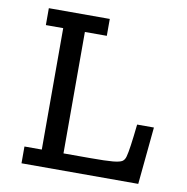

<svg xmlns="http://www.w3.org/2000/svg" viewBox="-78 -771 826 847"><g transform="rotate(10 334.5 -347.5)"><path d="M73.2 0V-75.2H150.9V-619.1H73.2V-694.8H346.2V-619.1H248V-75.2H368.2Q438 -75.2 469 -78.1Q500 -81.1 510.5 -88.1Q521 -95.2 524.9 -110.8Q533.7 -141.6 545.9 -256.8H621.1L596.2 0Z"/></g></svg>

Font: CMU Concrete
Style: Bold
Weight: 700
Version: Version 0.7.0